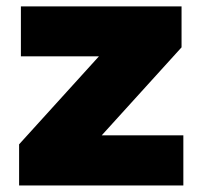

<svg xmlns="http://www.w3.org/2000/svg" viewBox="-20 -568 610 588"><path d="M38.5 0V-126L283 -395.5H44V-548.5H536V-423L291.5 -153.5H541.5V0Z"/></svg>

Font: Encode Sans SmExp XBd
Style: Regular
Weight: 800
Width: 6
Designer: Multiple Designers
Foundry: Impallari Type
Version: Version 3.002; ttfautohint (v1.8.3) -l 8 -r 50 -G 200 -x 14 